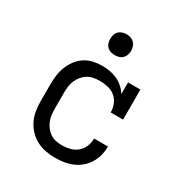

<svg xmlns="http://www.w3.org/2000/svg" viewBox="-172 -861 945 996"><g transform="rotate(30 300.0 -362.5)"><path d="M297 8Q269 8 240 2.5Q211 -3 186 -16.5Q161 -30 141 -51Q121 -72 108.5 -98Q96 -124 91.5 -152.5Q87 -181 87 -210V-310Q87 -337 90.5 -364Q94 -391 104 -416.5Q114 -442 130.5 -464Q147 -486 169.5 -501Q192 -516 218.5 -522Q245 -528 272 -528Q295 -528 318.5 -524Q342 -520 363 -510.5Q384 -501 401.5 -485.5Q419 -470 431 -450V-520H505V-340H431Q431 -365 421.5 -388.5Q412 -412 393 -427.5Q374 -443 349.5 -448.5Q325 -454 300 -454Q282 -454 263.5 -450.5Q245 -447 229.5 -437.5Q214 -428 202 -413.5Q190 -399 182.5 -382Q175 -365 172.5 -346.5Q170 -328 170 -310V-210Q170 -192 172.5 -173.5Q175 -155 182 -138.5Q189 -122 200.5 -107.5Q212 -93 227.5 -83Q243 -73 261 -69.5Q279 -66 297 -66Q321 -66 344.5 -72Q368 -78 386.5 -93.5Q405 -109 414.5 -131.5Q424 -154 424 -178V-180H507V-177Q507 -150 500 -124.5Q493 -99 479 -76.5Q465 -54 444.5 -37Q424 -20 400 -10Q376 0 350 4Q324 8 297 8ZM300 -608Q287 -608 275 -611.5Q263 -615 254 -624Q245 -633 241.5 -645Q238 -657 238 -670Q238 -683 241.5 -695Q245 -707 254 -716Q263 -725 275 -729Q287 -733 300 -733Q313 -733 325 -729Q337 -725 346 -716Q355 -707 359 -695Q363 -683 363 -670Q363 -657 359 -645Q355 -633 346 -624Q337 -615 325 -611.5Q313 -608 300 -608Z"/></g></svg>

Font: Iosevka HT Extended
Style: Regular
Weight: 400
Width: 7
Monospace: yes
Designer: Belleve Invis
Foundry: Belleve Invis
Version: Version 32.3.0; ttfautohint (v1.8.4)